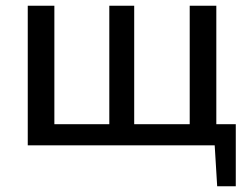

<svg xmlns="http://www.w3.org/2000/svg" viewBox="-20 -508 879 671"><path d="M170 -488V0H77V-488ZM804 -74V0H163V-74ZM449 -488V0H362V-488ZM736 -488V0H643V-488ZM804 -5V143H739L730 -5Z"/></svg>

Font: Exo 2 Medium
Style: Regular
Weight: 500
Designer: Natanael Gama
Foundry: Natanael Gama
Version: Version 2.010